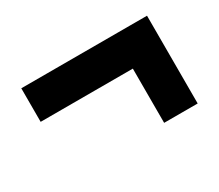

<svg xmlns="http://www.w3.org/2000/svg" viewBox="-72 -551 717 629"><g transform="rotate(-30 286.5 -237.0)"><path d="M48.8 -402.8V-275.9H397.5V-70.8H524.4V-402.8Z"/></g></svg>

Font: Saman Dere
Style: Regular
Weight: 400
Designer: Tuna Ça_lar Gümü_
Foundry: Tuna Ça_lar Gümü_
Version: Version 1.001;hotconv 1.0.109;makeotfexe 2.5.65596